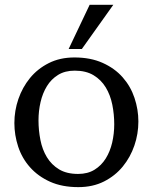

<svg xmlns="http://www.w3.org/2000/svg" viewBox="-20 -768 633 796"><path d="M303.7 -46.9Q343.8 -46.9 372.1 -64.5Q400.4 -82 418.5 -111.1Q436.5 -140.1 445.1 -177Q453.6 -213.9 453.6 -252.9Q453.6 -293.9 445.6 -334Q437.5 -374 418.5 -405.5Q399.4 -437 367.9 -456.1Q336.4 -475.1 289.6 -475.1Q249.5 -475.1 220.9 -457.5Q192.4 -439.9 174.6 -410.9Q156.7 -381.8 148.2 -345Q139.6 -308.1 139.6 -269Q139.6 -228 147.5 -188Q155.3 -147.9 174.3 -116.5Q193.4 -85 224.9 -65.9Q256.3 -46.9 303.7 -46.9ZM288.6 -529.8Q355.5 -529.8 405.5 -507.3Q455.6 -484.9 488.5 -447.5Q521.5 -410.2 537.6 -362.1Q553.7 -314 553.7 -264.2Q553.7 -212.9 537.1 -164.6Q520.5 -116.2 489 -77.6Q457.5 -39.1 411.1 -15.6Q364.7 7.8 304.7 7.8Q237.3 7.8 187.5 -14.6Q137.7 -37.1 104.5 -74.5Q71.3 -111.8 55.4 -159.9Q39.6 -208 39.6 -257.8Q39.6 -309.1 56.2 -357.4Q72.8 -405.8 104.2 -444.3Q135.7 -482.9 182.1 -506.3Q228.5 -529.8 288.6 -529.8ZM319.3 -564.9H264.6L351.6 -748H449.7Z"/></svg>

Font: Brawler
Style: Regular
Weight: 400
Version: Version 1.000